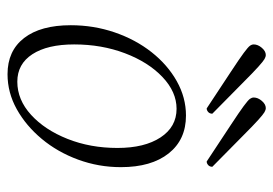

<svg xmlns="http://www.w3.org/2000/svg" viewBox="-128 -586 726 510"><g transform="rotate(90 235.0 -331.0)"><path d="M177 12Q115 12 81 -32Q47 -76 47 -156Q47 -217 66 -272.5Q85 -328 118.5 -370.5Q152 -413 195.5 -437.5Q239 -462 287 -462Q351 -462 387.5 -416Q424 -370 424 -289Q424 -230 404 -175.5Q384 -121 349 -79Q314 -37 270 -12.5Q226 12 177 12ZM197 -14Q245 -14 285 -50.5Q325 -87 349 -147.5Q373 -208 373 -280Q373 -352 345 -394.5Q317 -437 269 -437Q224 -437 184.5 -399.5Q145 -362 121.5 -300Q98 -238 98 -165Q98 -94 124 -54Q150 -14 197 -14ZM268 -517Q206 -558 171 -581Q136 -604 120.5 -615.5Q105 -627 101.5 -632Q98 -637 98 -642Q98 -653 107 -663.5Q116 -674 126 -674Q131 -674 137 -670.5Q143 -667 157.5 -654Q172 -641 201 -612Q230 -583 282 -532Q282 -525 277.5 -521Q273 -517 268 -517ZM409 -517Q347 -558 312 -581Q277 -604 261.5 -615.5Q246 -627 242.5 -632Q239 -637 239 -642Q239 -653 248 -663.5Q257 -674 267 -674Q272 -674 278 -670.5Q284 -667 298.5 -654Q313 -641 342 -612Q371 -583 423 -532Q423 -525 418.5 -521Q414 -517 409 -517Z"/></g></svg>

Font: Petrona ExtraLight
Style: Italic
Weight: 200
Italic angle: -9°
Designer: Ringo R. Seeber
Foundry: Ringo R. Seeber
Version: Version 2.001; ttfautohint (v1.8.3)